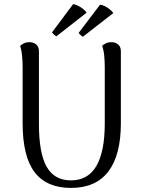

<svg xmlns="http://www.w3.org/2000/svg" viewBox="-20 -909 698 942"><path d="M573 -658V-305Q573 -148 511.5 -67.5Q450 13 328 13Q209 13 150 -64Q91 -141 91 -305V-577Q91 -607 88.5 -634.5Q86 -662 79 -684Q85 -690 96.5 -696Q108 -702 125 -702Q145 -702 158 -690.5Q171 -679 171 -658V-302Q171 -157 209 -90.5Q247 -24 328 -24Q412 -24 453 -95Q494 -166 494 -302V-577Q494 -607 491.5 -634.5Q489 -662 481 -684Q487 -690 498.5 -696Q510 -702 527 -702Q547 -702 560 -690.5Q573 -679 573 -658ZM405 -847 257 -731Q251 -733 244 -740Q237 -747 235 -750L339 -889Q350 -887 362.5 -881Q375 -875 386.5 -866Q398 -857 405 -847ZM536 -845 387 -729Q382 -731 375 -737.5Q368 -744 366 -748L471 -886Q482 -885 494 -879Q506 -873 517.5 -864Q529 -855 536 -845Z"/></svg>

Font: Arima
Style: Regular
Weight: 400
Designer: Joana Correia and Natanael Gama
Foundry: NDISCOVER
Version: Version 1.101;gftools[0.9.23]